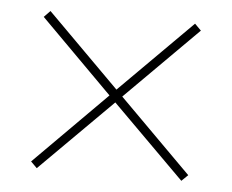

<svg xmlns="http://www.w3.org/2000/svg" viewBox="-38 -597 582 482"><g transform="rotate(5 253.0 -356.0)"><path d="M435.1 -158.2 252.9 -339.8 70.8 -158.2 55.2 -173.8 236.8 -356 55.2 -538.1 70.8 -554.2 252.9 -372.1 435.1 -554.2 451.2 -538.1 269 -356 451.2 -173.8Z"/></g></svg>

Font: Creato Display Thin
Style: Regular
Weight: 265
Version: Version 1.000